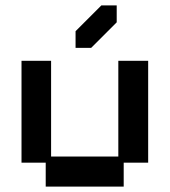

<svg xmlns="http://www.w3.org/2000/svg" viewBox="-20 -682 632 714"><path d="M150 12V-77H60V-456H170V-100H420V-456H531V-77H440V12ZM261 -504V-566L357 -662H414V-599L319 -504Z"/></svg>

Font: Pixelify Sans Medium
Style: Regular
Weight: 500
Designer: Stefie Justprince
Foundry: Typecalism Foundryline
Version: Version 1.000;February 13, 2025;FontCreator 15.0.0.3015 64-b